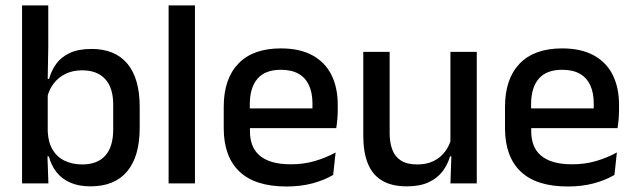

<svg xmlns="http://www.w3.org/2000/svg" viewBox="-20 -682 2361 714"><path d="M316.5 11Q273 11 241.5 -2.8Q210 -16.5 190.2 -41.8Q170.5 -67 161.5 -100.5H129L157.5 -193Q159.5 -152 176 -124.8Q192.5 -97.5 221 -84Q249.5 -70.5 286 -70.5Q342 -70.5 371.5 -103.2Q401 -136 401 -201V-292.5Q401 -355.5 371.2 -388Q341.5 -420.5 285 -420.5Q250.5 -420.5 224 -407.5Q197.5 -394.5 180.2 -372.2Q163 -350 156 -321.5L134.5 -388.5H162.5Q171 -419.5 189.2 -444.8Q207.5 -470 239.5 -485Q271.5 -500 320.5 -500Q408 -500 453.8 -445Q499.5 -390 499.5 -284.5V-207Q499.5 -100.5 453 -44.8Q406.5 11 316.5 11ZM62 0V-662H159.5V-506L157 -365.5L157.5 -348.5V-145.5L156 -114.5L160 0Z M607 0V-662H705V0Z M1045.5 11.5Q928.5 11.5 870.2 -44.2Q812 -100 812 -205V-285Q812 -388.5 866.2 -445.2Q920.5 -502 1024.5 -502Q1095 -502 1142 -476.2Q1189 -450.5 1212.5 -403.5Q1236 -356.5 1236 -292V-273.5Q1236 -256.5 1234.5 -239Q1233 -221.5 1230.5 -205.5H1140.5Q1141.5 -231.5 1141.8 -254.5Q1142 -277.5 1142 -296.5Q1142 -337 1129 -365Q1116 -393 1090 -407.8Q1064 -422.5 1024.5 -422.5Q966 -422.5 937.5 -389.2Q909 -356 909 -294.5V-248.5L909.5 -237V-193.5Q909.5 -166 917.8 -143.5Q926 -121 944.2 -104.8Q962.5 -88.5 991.5 -79.8Q1020.5 -71 1062 -71Q1109 -71 1150.2 -83Q1191.5 -95 1228 -115L1219 -31.5Q1186 -12 1142.2 -0.2Q1098.5 11.5 1045.5 11.5ZM864 -205.5V-279H1210.5V-205.5Z M1429 -489V-187Q1429 -152 1438.8 -125.8Q1448.5 -99.5 1471 -85Q1493.5 -70.5 1531.5 -70.5Q1567.5 -70.5 1593.2 -83.5Q1619 -96.5 1635.5 -118.8Q1652 -141 1658.5 -168.5L1674.5 -100.5H1653.5Q1645 -70 1625.5 -44.5Q1606 -19 1573.5 -4Q1541 11 1493 11Q1436 11 1400.2 -10.8Q1364.5 -32.5 1347.8 -74.2Q1331 -116 1331 -176V-489ZM1753 -489V0H1655L1659 -114.5L1655 -120.5V-489Z M2091.5 11.5Q1974.5 11.5 1916.2 -44.2Q1858 -100 1858 -205V-285Q1858 -388.5 1912.2 -445.2Q1966.5 -502 2070.5 -502Q2141 -502 2188 -476.2Q2235 -450.5 2258.5 -403.5Q2282 -356.5 2282 -292V-273.5Q2282 -256.5 2280.5 -239Q2279 -221.5 2276.5 -205.5H2186.5Q2187.5 -231.5 2187.8 -254.5Q2188 -277.5 2188 -296.5Q2188 -337 2175 -365Q2162 -393 2136 -407.8Q2110 -422.5 2070.5 -422.5Q2012 -422.5 1983.5 -389.2Q1955 -356 1955 -294.5V-248.5L1955.5 -237V-193.5Q1955.5 -166 1963.8 -143.5Q1972 -121 1990.2 -104.8Q2008.5 -88.5 2037.5 -79.8Q2066.5 -71 2108 -71Q2155 -71 2196.2 -83Q2237.5 -95 2274 -115L2265 -31.5Q2232 -12 2188.2 -0.2Q2144.5 11.5 2091.5 11.5ZM1910 -205.5V-279H2256.5V-205.5Z"/></svg>

Font: Anek Latin Medium
Style: Regular
Weight: 500
Designer: Yesha Goshar
Foundry: Ek Type
Version: Version 1.003